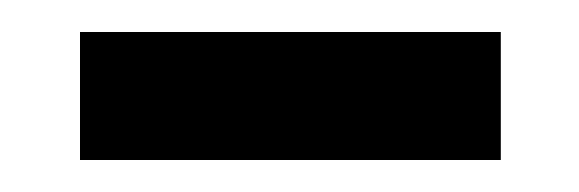

<svg xmlns="http://www.w3.org/2000/svg" viewBox="-20 -347 362 120"><path d="M293 -327V-247H30V-327Z"/></svg>

Font: Gemunu Libre ExtraLight SemiBold
Style: Regular
Weight: 600
Version: Version 1.100